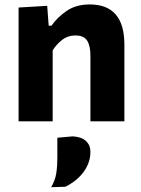

<svg xmlns="http://www.w3.org/2000/svg" viewBox="-20 -532 618 842"><path d="M61.5 0V-499L187 -506.5L193.5 -419.5H206Q231.5 -456.5 272.8 -484.5Q314 -512.5 373.5 -512.5Q525.5 -512.5 525.5 -336V0H376.5V-288Q376.5 -331.5 362 -354Q347.5 -376.5 310 -376.5Q277.5 -376.5 253 -357.5Q228.5 -338.5 211 -311.5V0ZM204.5 289Q222 258.5 226.8 227.8Q231.5 197 231.5 159.5V72L298.5 66Q337 68 356.8 86.2Q376.5 104.5 376.5 133.5Q376.5 181 347.2 221.2Q318 261.5 266.5 287Z"/></svg>

Font: Heraclito
Style: Bold
Weight: 700
Designer: Kostas Bartsokas (font) & Cristiano Sobral (main changes)
Foundry: Kostas Bartsokas (font) & Cristiano Sobral (main changes)
Version: Version 1.00;July 8, 2020;FontCreator 13.0.0.2655 64-bit